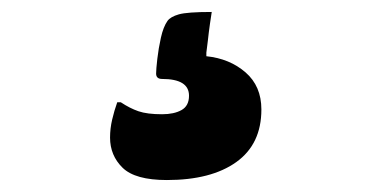

<svg xmlns="http://www.w3.org/2000/svg" viewBox="-20 -54 640 321"><path d="M334 -34Q333 -28 331 -14Q329 0 327.5 14Q326 28 325 34V40Q364 44 390.5 67Q417 90 417 129Q417 187 375 217Q333 247 259 247Q206 247 185 226.5Q164 206 164 176Q164 161 167.5 146Q171 131 176 117H182Q197 127 211.5 132Q226 137 251 137Q271 137 283.5 130Q296 123 296 106Q296 78 251 78Q241 78 241 69Q241 62 243 44.5Q245 27 249 9Q253 -9 260 -19Q265 -26 279 -30Q293 -34 334 -34Z"/></svg>

Font: Recursive Sn Csl St XBd
Style: Regular
Weight: 800
Version: Version 1.085;hotconv 1.1.0;makeotfexe 2.6.0; ttfautohint (v